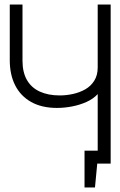

<svg xmlns="http://www.w3.org/2000/svg" viewBox="-20 -720 529 845"><path d="M352 -57V105H398L408 0H438V-57ZM467 -700H410V-423Q410 -389 395 -365Q380 -341 355.5 -327Q331 -313 301.5 -306.5Q272 -300 243 -300Q192 -300 155 -317Q118 -334 98.5 -368Q79 -402 79 -453V-700H23V-455Q23 -391 47 -344Q71 -297 117.5 -271Q164 -245 231 -245Q263 -245 297 -251.5Q331 -258 361 -271.5Q391 -285 410 -306V0H467Z"/></svg>

Font: Advent Pro
Style: Regular
Weight: 400
Designer: VivaRado, Andreas Kalpakidis
Foundry: VivaRado, Andreas Kalpakidis
Version: Version 3.000